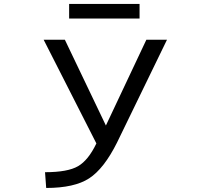

<svg xmlns="http://www.w3.org/2000/svg" viewBox="-20 -932 1040 964"><path d="M327.1 -838.9V-912.1H680.7V-838.9ZM511.7 -301.8 714.8 -732.4H818.4L567.4 -215.8Q502 -85 427.7 -36.6Q353.5 11.7 211.9 11.7L206.1 -67.4Q320.3 -67.4 372.1 -97.7Q423.8 -127.9 463.9 -211.9L199.2 -732.4H305.7Z"/></svg>

Font: Gen Shin Gothic Monospace Regular
Style: Regular
Weight: 400
Designer: [Source Han Sans]
Ryoko NISHIZUKA  (kana & ideographs); Paul D. Hunt (Latin, Greek & Cyrillic); Wenlong ZHANG  (bopomofo
Version: Version 1.002.20150607